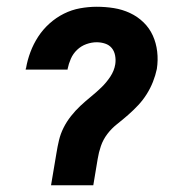

<svg xmlns="http://www.w3.org/2000/svg" viewBox="-20 -548 540 568"><path d="M131 0 147 -95Q150 -114 154.5 -133Q159 -152 168 -170Q177 -188 190 -204.5Q203 -221 218 -235Q233 -249 249 -262Q265 -275 280 -289.5Q295 -304 306.5 -321.5Q318 -339 321 -358Q323 -371 320.5 -384Q318 -397 310.5 -406Q303 -415 291 -419Q279 -423 266 -423Q251 -423 235.5 -417.5Q220 -412 208 -400.5Q196 -389 189.5 -374Q183 -359 180 -344Q180 -344 180 -343.5Q180 -343 180 -342H56Q56 -343 56 -344Q56 -345 57 -346Q61 -370 70 -394Q79 -418 93 -439.5Q107 -461 126.5 -478.5Q146 -496 169 -507.5Q192 -519 217 -523.5Q242 -528 266 -528Q292 -528 317 -524Q342 -520 364.5 -509.5Q387 -499 404.5 -482Q422 -465 432 -443Q442 -421 445 -395.5Q448 -370 444 -344Q440 -325 432.5 -306Q425 -287 414 -269.5Q403 -252 389 -237Q375 -222 359 -208Q343 -194 326.5 -181Q310 -168 297.5 -151.5Q285 -135 278.5 -116Q272 -97 269 -78L256 0Z"/></svg>

Font: Iosevka SS04 Extrabold Oblique
Style: Regular
Weight: 800
Italic angle: -9°
Monospace: yes
Designer: Belleve Invis
Foundry: Belleve Invis
Version: Version 19.0.0; ttfautohint (v1.8.4)